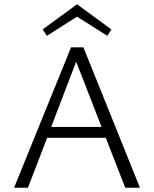

<svg xmlns="http://www.w3.org/2000/svg" viewBox="-20 -880 722 900"><path d="M341 -802 200 -712 180 -742 341 -860 502 -742 483 -712ZM567 0 476 -234H201L111 0H46L313 -658H371L636 0ZM220 -285H456L337 -591Z"/></svg>

Font: EauTestSC Semilight
Style: Regular
Weight: 300
Designer: Christian Thalmann (Catharsis Fonts)
Version: Version 0.001;PS 000.001;hotconv 1.0.88;makeotf.lib2.5.64775